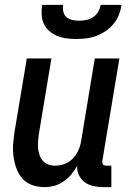

<svg xmlns="http://www.w3.org/2000/svg" viewBox="-20 -760 540 788"><path d="M163 8Q136 8 112 -0.5Q88 -9 72 -27Q56 -45 47.5 -68.5Q39 -92 35.5 -117.5Q32 -143 34 -169Q36 -195 40 -221L90 -520H191L139 -207Q137 -193 136 -178.5Q135 -164 136.5 -150Q138 -136 142.5 -123Q147 -110 156 -100Q165 -90 178 -85Q191 -80 206 -80Q225 -80 244.5 -87Q264 -94 278.5 -109Q293 -124 301.5 -143Q310 -162 313 -181L369 -520H470L400 -100Q400 -96 400 -92Q400 -88 402.5 -85Q405 -82 409 -81Q413 -80 418 -80H437V8H403Q382 8 362.5 3.5Q343 -1 328 -12Q313 -23 304 -41Q295 -59 297 -80Q287 -61 273 -44.5Q259 -28 241 -15.5Q223 -3 203 2.5Q183 8 163 8ZM293 -600Q273 -600 253 -602.5Q233 -605 215 -612.5Q197 -620 182.5 -632.5Q168 -645 160 -662Q152 -679 151 -699.5Q150 -720 153 -740H239Q237 -726 240 -712Q243 -698 253 -689.5Q263 -681 277 -678Q291 -675 305 -675Q319 -675 334 -678Q349 -681 362 -689.5Q375 -698 383 -712Q391 -726 393 -740H479Q476 -720 468 -699.5Q460 -679 446 -662Q432 -645 413.5 -632.5Q395 -620 375 -612.5Q355 -605 334 -602.5Q313 -600 293 -600Z"/></svg>

Font: Iosevka Term Curly Semibold
Style: Italic
Weight: 600
Italic angle: -9°
Designer: Belleve Invis
Foundry: Belleve Invis
Version: Version 32.3.0